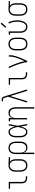

<svg xmlns="http://www.w3.org/2000/svg" viewBox="2246 -3049 1008 5540"><g transform="rotate(-90 2750.0 -279.0)"><path d="M385 0Q364 0 343.5 -3.5Q323 -7 304 -16Q285 -25 270 -40Q255 -55 246 -74Q237 -93 233.5 -113.5Q230 -134 230 -155V-493H75V-530H270V-155Q270 -139 272.5 -123.5Q275 -108 281.5 -94Q288 -80 299 -68.5Q310 -57 324 -49.5Q338 -42 353.5 -39.5Q369 -37 385 -37H434V0Z M749 8Q723 8 697 2Q671 -4 649 -17.5Q627 -31 610.5 -52Q594 -73 584 -97.5Q574 -122 570 -148Q566 -174 566 -200V-330Q566 -355 569.5 -380Q573 -405 582 -429Q591 -453 606.5 -473.5Q622 -494 642.5 -508Q663 -522 687.5 -530Q712 -538 737 -538Q740 -538 743.5 -538Q747 -538 750 -538L987 -530V-493L854 -498Q873 -484 887.5 -464.5Q902 -445 910.5 -423Q919 -401 922.5 -377.5Q926 -354 926 -330V-200Q926 -174 922.5 -148.5Q919 -123 909.5 -98.5Q900 -74 884.5 -53Q869 -32 847.5 -18Q826 -4 800.5 2Q775 8 749 8ZM749 -29Q770 -29 790.5 -34Q811 -39 827.5 -51.5Q844 -64 855.5 -81.5Q867 -99 874 -118.5Q881 -138 883.5 -158.5Q886 -179 886 -200V-330Q886 -350 883.5 -369.5Q881 -389 875 -407.5Q869 -426 859 -443Q849 -460 834 -473Q819 -486 800.5 -493Q782 -500 762 -501H750Q748 -501 745.5 -501.5Q743 -502 740 -502Q720 -502 700.5 -495Q681 -488 664.5 -476Q648 -464 636.5 -446.5Q625 -429 618 -410Q611 -391 608.5 -370.5Q606 -350 606 -330V-200Q606 -179 609 -158Q612 -137 619.5 -117Q627 -97 639.5 -80Q652 -63 669 -51Q686 -39 707 -34Q728 -29 749 -29Z M1074 205V-330Q1074 -356 1077.5 -381.5Q1081 -407 1090.5 -431.5Q1100 -456 1115.5 -477Q1131 -498 1152.5 -512Q1174 -526 1199.5 -532Q1225 -538 1251 -538Q1277 -538 1303 -532Q1329 -526 1351 -512.5Q1373 -499 1389.5 -478Q1406 -457 1416 -432.5Q1426 -408 1430 -382Q1434 -356 1434 -330V-200Q1434 -175 1430.5 -149.5Q1427 -124 1418.5 -100Q1410 -76 1395.5 -55Q1381 -34 1360 -19.5Q1339 -5 1314 1.5Q1289 8 1264 8Q1239 8 1214.5 1.5Q1190 -5 1170 -20Q1150 -35 1136 -56.5Q1122 -78 1114 -101V205ZM1251 -29Q1272 -29 1293 -34Q1314 -39 1331 -51Q1348 -63 1360.5 -80Q1373 -97 1380.5 -117Q1388 -137 1391 -158Q1394 -179 1394 -200V-330Q1394 -351 1391 -372Q1388 -393 1380.5 -413Q1373 -433 1360.5 -450Q1348 -467 1331 -479Q1314 -491 1293 -496Q1272 -501 1251 -501Q1230 -501 1209.5 -496Q1189 -491 1172.5 -478.5Q1156 -466 1144.5 -448.5Q1133 -431 1126 -411.5Q1119 -392 1116.5 -371.5Q1114 -351 1114 -330V-200Q1114 -179 1116.5 -158.5Q1119 -138 1126 -118.5Q1133 -99 1144.5 -81.5Q1156 -64 1172.5 -51.5Q1189 -39 1209.5 -34Q1230 -29 1251 -29Z M1722 8Q1697 8 1672.5 1.5Q1648 -5 1628 -20.5Q1608 -36 1594 -57Q1580 -78 1572 -101.5Q1564 -125 1561 -150Q1558 -175 1558 -200V-330Q1558 -355 1561 -380Q1564 -405 1572 -428.5Q1580 -452 1594 -473Q1608 -494 1628 -509.5Q1648 -525 1672.5 -531.5Q1697 -538 1722 -538Q1743 -538 1763 -529Q1783 -520 1798 -504.5Q1813 -489 1823.5 -470Q1834 -451 1842.5 -431.5Q1851 -412 1858 -391.5Q1865 -371 1870 -351Q1878 -396 1885 -440.5Q1892 -485 1900 -530H1940Q1927 -465 1915 -399.5Q1903 -334 1890 -269Q1904 -202 1916.5 -134.5Q1929 -67 1942 0H1902Q1894 -47 1886.5 -93.5Q1879 -140 1871 -186Q1865 -165 1858.5 -144Q1852 -123 1843.5 -102.5Q1835 -82 1824.5 -63Q1814 -44 1799 -28Q1784 -12 1764 -2Q1744 8 1722 8ZM1722 -29Q1740 -29 1756.5 -38Q1773 -47 1784.5 -61.5Q1796 -76 1804.5 -92.5Q1813 -109 1819.5 -126.5Q1826 -144 1831 -161.5Q1836 -179 1840.5 -197Q1845 -215 1848.5 -233Q1852 -251 1856 -269Q1851 -292 1846 -315.5Q1841 -339 1834 -362Q1827 -385 1818.5 -407.5Q1810 -430 1797.5 -450.5Q1785 -471 1765.5 -486Q1746 -501 1722 -501Q1702 -501 1682.5 -495Q1663 -489 1648.5 -476Q1634 -463 1624 -445.5Q1614 -428 1608 -409Q1602 -390 1600 -370Q1598 -350 1598 -330V-200Q1598 -180 1600 -160Q1602 -140 1608 -121Q1614 -102 1624 -84.5Q1634 -67 1648.5 -54Q1663 -41 1682.5 -35Q1702 -29 1722 -29Z M2386 205V-330Q2386 -351 2383.5 -371.5Q2381 -392 2374 -411.5Q2367 -431 2355.5 -448.5Q2344 -466 2327.5 -478.5Q2311 -491 2291 -496Q2271 -501 2250 -501Q2229 -501 2209 -496Q2189 -491 2172.5 -478.5Q2156 -466 2144.5 -448.5Q2133 -431 2126 -411.5Q2119 -392 2116.5 -371.5Q2114 -351 2114 -330V0H2074V-493H2019V-530H2114V-429Q2122 -452 2136 -473Q2150 -494 2169.5 -509.5Q2189 -525 2213.5 -531.5Q2238 -538 2263 -538Q2288 -538 2312.5 -531.5Q2337 -525 2356.5 -509.5Q2376 -494 2390 -473Q2404 -452 2412 -428.5Q2420 -405 2423 -380Q2426 -355 2426 -330V205Z M2560 0 2729 -551 2699 -647Q2699 -647 2699 -647Q2699 -647 2699 -647V-648Q2696 -658 2692 -668Q2688 -678 2681 -685.5Q2674 -693 2663.5 -695.5Q2653 -698 2643 -698H2596V-735H2643Q2660 -735 2676.5 -731.5Q2693 -728 2706 -716.5Q2719 -705 2725.5 -689Q2732 -673 2737 -657L2754 -605L2940 0H2899L2749 -487L2601 0Z M3385 0Q3364 0 3343.5 -3.5Q3323 -7 3304 -16Q3285 -25 3270 -40Q3255 -55 3246 -74Q3237 -93 3233.5 -113.5Q3230 -134 3230 -155V-493H3075V-530H3270V-155Q3270 -139 3272.5 -123.5Q3275 -108 3281.5 -94Q3288 -80 3299 -68.5Q3310 -57 3324 -49.5Q3338 -42 3353.5 -39.5Q3369 -37 3385 -37H3434V0Z M3724 0Q3724 -34 3716.5 -68Q3709 -102 3700.5 -135.5Q3692 -169 3681.5 -202Q3671 -235 3660 -267.5Q3649 -300 3637 -332Q3625 -364 3612 -396Q3599 -428 3584.5 -459.5Q3570 -491 3555 -521L3590 -538Q3618 -483 3642 -426Q3666 -369 3687 -311Q3708 -253 3726 -193.5Q3744 -134 3756 -74Q3771 -106 3785 -138.5Q3799 -171 3812.5 -204Q3826 -237 3838.5 -270Q3851 -303 3861 -337.5Q3871 -372 3878.5 -406.5Q3886 -441 3886 -477V-530H3926V-477Q3926 -435 3916 -393.5Q3906 -352 3893.5 -311.5Q3881 -271 3866 -232Q3851 -193 3834 -154Q3817 -115 3799.5 -76.5Q3782 -38 3764 0Z M4250 8Q4224 8 4198 2.5Q4172 -3 4149.5 -17Q4127 -31 4110.5 -52Q4094 -73 4084 -97Q4074 -121 4070 -147.5Q4066 -174 4066 -200V-330Q4066 -356 4070 -382.5Q4074 -409 4084 -433Q4094 -457 4110.5 -478Q4127 -499 4149.5 -513Q4172 -527 4198 -533.5Q4224 -540 4250 -540Q4276 -540 4302 -533.5Q4328 -527 4350.5 -513Q4373 -499 4389.5 -478Q4406 -457 4416 -433Q4426 -409 4430 -382.5Q4434 -356 4434 -330V-200Q4434 -174 4430 -147.5Q4426 -121 4416 -97Q4406 -73 4389.5 -52Q4373 -31 4350.5 -17Q4328 -3 4302 2.5Q4276 8 4250 8ZM4250 -29Q4271 -29 4292 -34Q4313 -39 4330.5 -50.5Q4348 -62 4360.5 -79.5Q4373 -97 4380.5 -117Q4388 -137 4391 -158Q4394 -179 4394 -200V-330Q4394 -351 4391 -372.5Q4388 -394 4380.5 -414Q4373 -434 4360 -451.5Q4347 -469 4329 -480.5Q4311 -492 4290 -496.5Q4269 -501 4248 -501Q4227 -501 4206.5 -496Q4186 -491 4168.5 -479Q4151 -467 4138.5 -449.5Q4126 -432 4119 -412.5Q4112 -393 4109 -372Q4106 -351 4106 -330V-200Q4106 -179 4109 -158Q4112 -137 4119.5 -117Q4127 -97 4139.5 -79.5Q4152 -62 4169.5 -50.5Q4187 -39 4208 -34Q4229 -29 4250 -29Z M4745 8Q4720 8 4695 1Q4670 -6 4649.5 -20.5Q4629 -35 4614 -55.5Q4599 -76 4590 -100Q4581 -124 4577.5 -149.5Q4574 -175 4574 -200V-493H4519V-530H4614V-200Q4614 -180 4616.5 -159.5Q4619 -139 4625.5 -120Q4632 -101 4643 -83.5Q4654 -66 4669.5 -53.5Q4685 -41 4705 -35Q4725 -29 4745 -29Q4766 -29 4786.5 -35.5Q4807 -42 4822.5 -56.5Q4838 -71 4848.5 -89Q4859 -107 4866.5 -126.5Q4874 -146 4879 -166.5Q4884 -187 4887.5 -208Q4891 -229 4892.5 -250Q4894 -271 4894 -292Q4894 -352 4880.5 -411.5Q4867 -471 4840 -526L4876 -542Q4904 -483 4919 -419.5Q4934 -356 4934 -291Q4934 -267 4932 -242Q4930 -217 4925.5 -193Q4921 -169 4914 -145Q4907 -121 4897 -98.5Q4887 -76 4872.5 -55.5Q4858 -35 4838.5 -20Q4819 -5 4794.5 1.5Q4770 8 4745 8ZM4743 -599 4716 -621 4833 -763 4867 -737Z M5249 8Q5223 8 5197 2Q5171 -4 5149 -17.5Q5127 -31 5110.5 -52Q5094 -73 5084 -97.5Q5074 -122 5070 -148Q5066 -174 5066 -200V-330Q5066 -355 5069.5 -380Q5073 -405 5082 -429Q5091 -453 5106.5 -473.5Q5122 -494 5142.5 -508Q5163 -522 5187.5 -530Q5212 -538 5237 -538Q5240 -538 5243.5 -538Q5247 -538 5250 -538L5487 -530V-493L5354 -498Q5373 -484 5387.5 -464.5Q5402 -445 5410.5 -423Q5419 -401 5422.5 -377.5Q5426 -354 5426 -330V-200Q5426 -174 5422.5 -148.5Q5419 -123 5409.5 -98.5Q5400 -74 5384.5 -53Q5369 -32 5347.5 -18Q5326 -4 5300.5 2Q5275 8 5249 8ZM5249 -29Q5270 -29 5290.5 -34Q5311 -39 5327.5 -51.5Q5344 -64 5355.5 -81.5Q5367 -99 5374 -118.5Q5381 -138 5383.5 -158.5Q5386 -179 5386 -200V-330Q5386 -350 5383.5 -369.5Q5381 -389 5375 -407.5Q5369 -426 5359 -443Q5349 -460 5334 -473Q5319 -486 5300.5 -493Q5282 -500 5262 -501H5250Q5248 -501 5245.5 -501.5Q5243 -502 5240 -502Q5220 -502 5200.5 -495Q5181 -488 5164.5 -476Q5148 -464 5136.5 -446.5Q5125 -429 5118 -410Q5111 -391 5108.5 -370.5Q5106 -350 5106 -330V-200Q5106 -179 5109 -158Q5112 -137 5119.5 -117Q5127 -97 5139.5 -80Q5152 -63 5169 -51Q5186 -39 5207 -34Q5228 -29 5249 -29Z"/></g></svg>

Font: Iosevka Slab Extralight
Style: Regular
Weight: 200
Monospace: yes
Designer: Belleve Invis
Foundry: Belleve Invis
Version: Version 11.1.1; ttfautohint (v1.8.3)